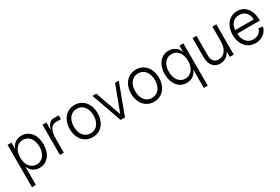

<svg xmlns="http://www.w3.org/2000/svg" viewBox="72 -1534 4009 2751"><g transform="rotate(-30 2076.5 -158.0)"><path d="M322 16C449 16 536 -93 536 -250C536 -408 449 -516 322 -516C237 -516 172 -468 149 -393V-500H84V200H149V-108C172 -33 238 16 322 16ZM309 -47C214 -47 150 -129 150 -250C150 -372 214 -453 309 -453C404 -453 468 -372 468 -250C468 -129 404 -47 309 -47Z M662 0H727V-233C727 -367 771 -437 853 -437H930V-500H843C786 -500 744 -449 727 -366V-500H662Z M1200 16C1336 16 1430 -92 1430 -249C1430 -407 1336 -516 1200 -516C1063 -516 969 -407 969 -249C969 -92 1063 16 1200 16ZM1200 -47C1102 -47 1037 -128 1037 -249C1037 -372 1102 -453 1200 -453C1297 -453 1363 -372 1363 -249C1363 -128 1298 -47 1200 -47Z M1666 0H1738L1925 -500H1863L1703 -74L1552 -500H1489Z M2215 16C2351 16 2445 -92 2445 -249C2445 -407 2351 -516 2215 -516C2078 -516 1984 -407 1984 -249C1984 -92 2078 16 2215 16ZM2215 -47C2117 -47 2052 -128 2052 -249C2052 -372 2117 -453 2215 -453C2312 -453 2378 -372 2378 -249C2378 -128 2313 -47 2215 -47Z M2754 16C2839 16 2905 -33 2928 -108V200H2993V-500H2928V-392C2905 -468 2839 -516 2754 -516C2628 -516 2541 -408 2541 -250C2541 -92 2627 16 2754 16ZM2768 -47C2673 -47 2609 -129 2609 -250C2609 -372 2673 -453 2768 -453C2863 -453 2927 -372 2927 -250C2927 -129 2863 -47 2768 -47Z M3307 16C3382 16 3444 -27 3473 -91V0H3538V-500H3473V-257C3473 -130 3411 -47 3318 -47C3249 -47 3210 -93 3210 -176V-500H3145V-176C3145 -59 3208 16 3307 16Z M3895 16C3999 16 4080 -45 4102 -140L4033 -149C4017 -87 3963 -47 3894 -47C3798 -47 3733 -123 3733 -235H4106V-248C4106 -410 4020 -516 3889 -516C3757 -516 3665 -407 3665 -250C3665 -92 3758 16 3895 16ZM4038 -293H3733C3733 -387 3796 -453 3887 -453C3977 -453 4038 -389 4038 -293Z"/></g></svg>

Font: Uncut Sans Book
Style: Regular
Weight: 350
Designer: Kasper Nordkvist
Foundry: UNCUT.wtf
Version: Version 1.304;Glyphs 3.2 (3246)